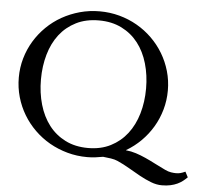

<svg xmlns="http://www.w3.org/2000/svg" viewBox="-58 -807 1091 995"><g transform="rotate(5 488.0 -309.0)"><path d="M421.4 14.2Q367.7 14.2 318.1 0.5Q268.6 -13.2 225.3 -37.8Q182.1 -62.5 146.7 -97.2Q111.3 -131.8 85.9 -174.1Q60.5 -216.3 46.6 -264.9Q32.7 -313.5 32.7 -366.2Q32.7 -418 46.6 -466.3Q60.5 -514.6 85.9 -556.6Q111.3 -598.6 146.7 -633.3Q182.1 -668 225.3 -692.4Q268.6 -716.8 318.1 -730.5Q367.7 -744.1 421.4 -744.1Q474.6 -744.1 523.9 -730.7Q573.2 -717.3 616.2 -692.6Q659.2 -668 694.6 -633.3Q730 -598.6 755.1 -556.6Q780.3 -514.6 794.2 -466.3Q808.1 -418 808.1 -366.2Q808.1 -314 794.4 -265.9Q780.8 -217.8 755.9 -175.8Q731 -133.8 696.3 -99.1Q661.6 -64.5 619.1 -39.6V-38.6Q646 -36.1 671.6 -27.8Q697.3 -19.5 723.1 -7.8Q749 3.9 775.4 17.6Q801.8 31.2 830.6 44.9Q847.2 52.7 861.6 54.9Q876 57.1 887.2 57.1Q899.9 57.1 910.2 54.4Q920.4 51.8 935.5 44.9L950.2 73.2Q939.9 83.5 927.7 93Q915.5 102.5 899.9 109.9Q884.3 117.2 864.5 121.6Q844.7 126 819.3 126Q791.5 126 762.5 114.7Q733.4 103.5 703.6 87.2Q673.8 70.8 642.8 52.5Q611.8 34.2 579.6 20Q565.4 13.7 545.2 10.5Q524.9 7.3 503.9 5.4Q483.4 9.3 463.4 11.7Q443.4 14.2 421.4 14.2ZM421.4 -33.2Q487.8 -33.2 538.8 -59.1Q589.8 -85 624.5 -129.9Q659.2 -174.8 677 -235.6Q694.8 -296.4 694.8 -366.2Q694.8 -435.5 677.2 -496.1Q659.7 -556.6 625.2 -601.1Q590.8 -645.5 539.6 -671.1Q488.3 -696.8 421.4 -696.8Q353.5 -696.8 302.5 -671.1Q251.5 -645.5 217 -601.1Q182.6 -556.6 165.3 -496.1Q147.9 -435.5 147.9 -366.2Q147.9 -296.4 165.5 -235.6Q183.1 -174.8 217.5 -129.9Q252 -85 303.2 -59.1Q354.5 -33.2 421.4 -33.2Z"/></g></svg>

Font: Federov2
Style: Regular
Weight: 400
Designer: Olexa M. Volochay | Cyreal.org
Foundry: Olexa M. Volochay | Cyreal.org
Version: Version 1.000